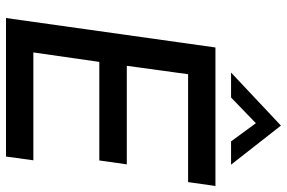

<svg xmlns="http://www.w3.org/2000/svg" viewBox="-178 -777 955 639"><g transform="rotate(90 299.5 -457.5)"><path d="M138 -697H599L586 -606H227L199 -402H527L514 -310.5H186L154.5 -91H513.5L501 0H40ZM398 -915 528 -749H450.5L390 -831.5L304.5 -749H221.5Z"/></g></svg>

Font: HK Grotesk Medium
Style: Italic
Weight: 500
Italic angle: -8°
Designer: Alfredo Marco Pradil
Foundry: Hanken Design Co.
Version: Version 3.004